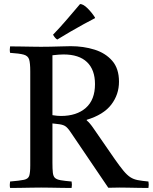

<svg xmlns="http://www.w3.org/2000/svg" viewBox="-20 -931 758 952"><path d="M266 -316 240 -319V-124Q240 -93 242 -75Q244 -57 252.5 -49Q261 -41 280.5 -37.5Q300 -34 335 -31Q338 -15 335 1Q315 1 287 0.5Q259 0 231 -0.5Q203 -1 184 -1Q166 -1 137 -0.5Q108 0 79 0.5Q50 1 30 1Q27 -14 30 -31Q78 -35 99 -39.5Q120 -44 125 -59.5Q130 -75 130 -111V-577Q130 -618 124.5 -636Q119 -654 98 -660Q77 -666 30 -669Q27 -684 30 -701Q49 -701 79.5 -700.5Q110 -700 139.5 -699.5Q169 -699 183 -699Q201 -699 229.5 -699.5Q258 -700 286.5 -701Q315 -702 331 -702Q394 -702 448.5 -685Q503 -668 536.5 -629.5Q570 -591 570 -526Q570 -462 531.5 -412Q493 -362 410 -337V-334Q425 -322 444 -294L549 -142Q575 -105 592.5 -84Q610 -63 626 -52.5Q642 -42 663 -38Q684 -34 716 -31Q719 -15 716 1Q697 1 669 0.5Q641 0 615 -0.5Q589 -1 573 -1Q557 -1 545 -0.5Q533 0 517 0L332 -273Q315 -299 302 -306.5Q289 -314 266 -316ZM240 -360Q253 -358 263 -357Q273 -356 282 -356Q360 -356 405.5 -396Q451 -436 451 -514Q451 -585 411.5 -623Q372 -661 295 -661Q285 -661 270.5 -660Q256 -659 240 -657ZM451 -844V-841Q429 -830 395.5 -811.5Q362 -793 326.5 -772.5Q291 -752 264 -735Q253 -741 243 -759Q277 -794 313 -836Q349 -878 377 -911Q393 -911 414.5 -889.5Q436 -868 451 -844Z"/></svg>

Font: Tiro Devanagari Hindi
Style: Regular
Weight: 400
Designer: Devanagari: John Hudson & Fiona Ross. Latin: John Hudson.
Foundry: Tiro Typeworks Ltd.
Version: Version 1.52